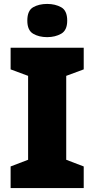

<svg xmlns="http://www.w3.org/2000/svg" viewBox="-20 -957 480 977"><path d="M406 0H34V-110L123 -144V-571L34 -604V-714H406V-604L317 -571V-144L406 -110ZM220 -937Q261 -937 291.5 -920Q322 -903 322 -852Q322 -803 291.5 -785.5Q261 -768 220 -768Q178 -768 148.5 -785.5Q119 -803 119 -852Q119 -903 148.5 -920Q178 -937 220 -937Z"/></svg>

Font: Noto Sans Cherokee Black
Style: Regular
Weight: 900
Designer: Monotype Design Team
Foundry: Monotype Imaging Inc.
Version: Version 2.001; ttfautohint (v1.8.4.7-5d5b)